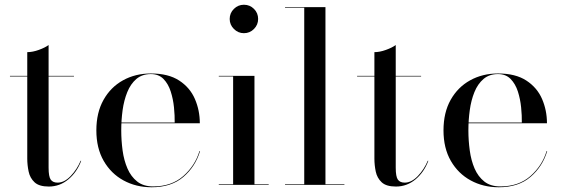

<svg xmlns="http://www.w3.org/2000/svg" viewBox="-20 -780 2370 810"><path d="M186 7Q145 7 125.8 -11Q106.5 -29 100.8 -56.2Q95 -83.5 95 -111V-560Q117.5 -560 143.8 -569.5Q170 -579 185 -590V-72.5Q185 -35 194 -22.2Q203 -9.5 223 -9.5Q251.5 -9.5 278.2 -37.5Q305 -65.5 320 -101.5H322.5Q304.5 -53.5 268.2 -23.2Q232 7 186 7ZM22 -457.5V-460H292V-457.5Z M619.5 10Q554 10 501.2 -18.8Q448.5 -47.5 417.5 -101.2Q386.5 -155 386.5 -230Q386.5 -305 416.8 -358.8Q447 -412.5 499 -441.2Q551 -470 616.5 -470Q690.5 -470 736 -440.2Q781.5 -410.5 802.2 -362.5Q823 -314.5 823 -260H453.5V-263H717Q717.5 -292 714 -327Q710.5 -362 700.2 -394Q690 -426 669.8 -446.8Q649.5 -467.5 616.5 -467.5Q579.5 -467.5 555.2 -446.8Q531 -426 517 -391.5Q503 -357 497.2 -315Q491.5 -273 491.5 -230Q491.5 -187.5 497.2 -145.2Q503 -103 517.8 -69Q532.5 -35 558.8 -14.2Q585 6.5 626 6.5Q703.5 6.5 753.2 -37.2Q803 -81 821.5 -142.5H824Q804.5 -77.5 753.8 -33.8Q703 10 619.5 10Z M1009 -640Q984.5 -640 966.8 -657.8Q949 -675.5 949 -700Q949 -725 966.8 -742.5Q984.5 -760 1009 -760Q1034 -760 1051.5 -742.5Q1069 -725 1069 -700Q1069 -675.5 1051.5 -657.8Q1034 -640 1009 -640ZM1053.5 -460V-2.5H1113.5V0H903V-2.5H963.5V-457.5H903V-460Z M1353 -750V-2.5H1433V0H1182.5V-2.5H1263.5V-747.5H1182.5V-750Z M1650.5 7Q1609.5 7 1590.2 -11Q1571 -29 1565.2 -56.2Q1559.5 -83.5 1559.5 -111V-560Q1582 -560 1608.2 -569.5Q1634.5 -579 1649.5 -590V-72.5Q1649.5 -35 1658.5 -22.2Q1667.5 -9.5 1687.5 -9.5Q1716 -9.5 1742.8 -37.5Q1769.5 -65.5 1784.5 -101.5H1787Q1769 -53.5 1732.8 -23.2Q1696.5 7 1650.5 7ZM1486.5 -457.5V-460H1756.5V-457.5Z M2084 10Q2018.5 10 1965.8 -18.8Q1913 -47.5 1882 -101.2Q1851 -155 1851 -230Q1851 -305 1881.2 -358.8Q1911.5 -412.5 1963.5 -441.2Q2015.5 -470 2081 -470Q2155 -470 2200.5 -440.2Q2246 -410.5 2266.8 -362.5Q2287.5 -314.5 2287.5 -260H1918V-263H2181.5Q2182 -292 2178.5 -327Q2175 -362 2164.8 -394Q2154.5 -426 2134.2 -446.8Q2114 -467.5 2081 -467.5Q2044 -467.5 2019.8 -446.8Q1995.5 -426 1981.5 -391.5Q1967.5 -357 1961.8 -315Q1956 -273 1956 -230Q1956 -187.5 1961.8 -145.2Q1967.5 -103 1982.2 -69Q1997 -35 2023.2 -14.2Q2049.5 6.5 2090.5 6.5Q2168 6.5 2217.8 -37.2Q2267.5 -81 2286 -142.5H2288.5Q2269 -77.5 2218.2 -33.8Q2167.5 10 2084 10Z"/></svg>

Font: Bodoni Moda 72pt
Style: Regular
Weight: 400
Designer: Owen Earl
Foundry: indestructible type
Version: Version 2.005